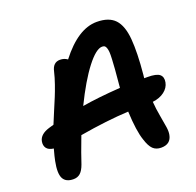

<svg xmlns="http://www.w3.org/2000/svg" viewBox="-126 -843 1005 985"><g transform="rotate(-20 376.5 -350.0)"><path d="M591.8 9.8Q564 9.8 547.1 -6.6Q530.3 -22.9 518.1 -62Q500 -113.8 495.1 -222.2Q376.5 -216.3 228 -190.9Q192.4 -97.7 176.8 -48.8Q166 -19 151.1 -5.6Q136.2 7.8 113.8 7.8Q72.3 7.8 57.9 -20Q43.5 -47.9 56.2 -111.8Q60.1 -132.8 71.8 -174.8Q44.4 -178.2 33.4 -193.4Q22.5 -208.5 26.9 -231Q34.2 -266.6 85 -282.2Q89.4 -283.7 98.4 -286.1Q107.4 -288.6 111.8 -290Q120.6 -312 138.4 -354Q156.2 -396 166.5 -420.9Q176.8 -445.8 189 -480.7Q201.2 -515.6 208 -544.9Q217.8 -591.8 256.8 -591.8Q279.8 -591.8 296.9 -579.1Q397.9 -710 500 -710Q566.4 -710 598.9 -675.3Q631.3 -640.6 637.7 -565.7Q644 -490.7 632.8 -373Q632.3 -370.1 631.8 -364Q631.3 -357.9 630.9 -355H648.9Q697.8 -355 714.6 -340.6Q731.4 -326.2 726.1 -297.9Q720.7 -269.5 695.1 -250Q669.4 -230.5 630.9 -226.1Q633.8 -186.5 641.4 -145.5Q648.9 -104.5 652.6 -79.8Q656.2 -55.2 652.8 -38.1Q644 9.8 591.8 9.8ZM482.9 -581.1Q449.7 -581.1 397.7 -513.7Q345.7 -446.3 288.1 -328.1Q374 -342.8 497.1 -351.1Q497.6 -355 498 -362.5Q498.5 -370.1 499 -374Q503.4 -420.4 505.6 -449Q507.8 -477.5 509 -503.2Q510.3 -528.8 509.3 -542Q508.3 -555.2 504.9 -564.9Q501.5 -574.7 496.3 -577.9Q491.2 -581.1 482.9 -581.1Z"/></g></svg>

Font: Shantell Sans Normal
Style: Italic
Weight: 600
Italic angle: -11.31°
Designer: Stephen Nixon, Anya Danilova, Shantell Martin
Foundry: Arrow Type
Version: Version 1.006;[559af2be0]